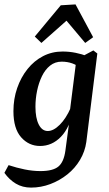

<svg xmlns="http://www.w3.org/2000/svg" viewBox="-28 -659 497 872"><path d="M113 193Q74 193 44 175Q14 157 -8 126L11 91Q47 103 84 110.5Q121 118 156 118Q212 118 237 97.5Q262 77 269 25L288 -117V-144L319 -389L396 -430L414 -416L364 -14Q358 29 335.5 67Q313 105 278 133Q243 161 200.5 177Q158 193 113 193ZM154 4Q103 4 68 -35.5Q33 -75 33 -154Q33 -210 50 -259Q67 -308 97 -345.5Q127 -383 167.5 -404Q208 -425 256 -425Q287 -425 316 -419Q345 -413 368 -404L342 -346Q323 -363 300.5 -371Q278 -379 252 -379Q222 -379 199.5 -361Q177 -343 162.5 -313Q148 -283 140.5 -247Q133 -211 133 -174Q133 -123 148 -93.5Q163 -64 189 -64Q215 -64 243.5 -92.5Q272 -121 293 -169L306 -162Q289 -79 248.5 -37.5Q208 4 154 4ZM130 -493 248 -635 315 -639 395 -490 359 -464 274 -565 160 -464Z"/></svg>

Font: Rasa Medium
Style: Italic
Weight: 500
Italic angle: -7.10001°
Designer: Anna Giedrys (Yrsa+Rasa design), David Brezina (Yrsa art-direction, Rasa art-direction, design)
Foundry: Rosetta Type Foundry
Version: Version 2.004